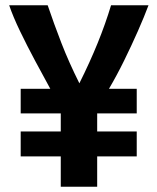

<svg xmlns="http://www.w3.org/2000/svg" viewBox="-20 -713 600 733"><path d="M212 0V-116H59V-211H212V-280H59V-374H172Q144 -425 113.5 -482Q83 -539 56.5 -594Q30 -649 15 -693H162Q186 -622 214.5 -548.5Q243 -475 283 -395Q323 -475 353 -549Q383 -623 404 -693H547Q531 -650 506.5 -594.5Q482 -539 454 -482Q426 -425 396 -374H502V-280H351V-211H502V-116H351V0Z"/></svg>

Font: Ubuntu Sans Mono
Style: Regular
Weight: 400
Monospace: yes
Designer: Dalton Maag Ltd
Foundry: Dalton Maag Ltd
Version: Version 1.006